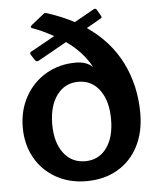

<svg xmlns="http://www.w3.org/2000/svg" viewBox="-54 -798 706 855"><g transform="rotate(-5 299.5 -371.0)"><path d="M298 10Q222 10 162 -24Q102 -58 69 -117.5Q36 -177 36 -252Q36 -329 70 -390Q104 -451 163 -485.5Q222 -520 296 -520Q345 -520 372 -493Q335 -563 261 -615L133 -543Q127 -541 126 -541Q120 -541 114 -550L102 -569Q98 -574 98 -579Q98 -584 103 -586L211 -646Q163 -673 116 -690Q111 -692 110.5 -695Q110 -698 114 -702L169 -746Q175 -752 180 -752L189 -750Q259 -727 308 -700L395 -749Q399 -752 403 -751.5Q407 -751 409 -748L427 -717Q431 -710 424 -706L359 -669Q461 -599 512 -496.5Q563 -394 563 -270Q563 -187 530.5 -123.5Q498 -60 438 -25Q378 10 298 10ZM431 -255Q431 -337 395.5 -385.5Q360 -434 300 -434Q240 -434 204 -385.5Q168 -337 168 -255Q168 -174 204 -126.5Q240 -79 300 -79Q361 -79 396 -126.5Q431 -174 431 -255Z"/></g></svg>

Font: n
Style: Regular
Weight: 600
Designer: Pablo Impallari, Rodrigo Fuenzalida
Foundry: Impallari Type
Version: Version 1.002; ttfautohint (v1.5)